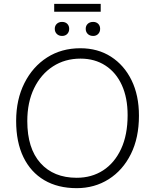

<svg xmlns="http://www.w3.org/2000/svg" viewBox="-20 -971 807 999"><path d="M379 8Q281 8 210.5 -33.5Q140 -75 102 -153Q64 -231 64 -342Q64 -453 107 -538.5Q150 -624 225 -672Q300 -720 398 -720Q489 -720 557.5 -676Q626 -632 664.5 -553.5Q703 -475 703 -369Q703 -254 661 -169.5Q619 -85 545.5 -38.5Q472 8 379 8ZM379 -46Q457 -46 516.5 -84.5Q576 -123 610 -196Q644 -269 644 -372Q644 -462 614 -528Q584 -594 528.5 -630Q473 -666 399 -666Q318 -666 255.5 -625.5Q193 -585 157.5 -512Q122 -439 122 -341Q122 -199 190.5 -122.5Q259 -46 379 -46ZM262 -910V-951H504V-910ZM303 -784Q286 -784 275.5 -794.5Q265 -805 265 -821Q265 -837 275.5 -847Q286 -857 303 -857Q320 -857 330 -847Q340 -837 340 -821Q340 -805 330 -794.5Q320 -784 303 -784ZM465 -784Q447 -784 436.5 -794.5Q426 -805 426 -821Q426 -837 436.5 -847Q447 -857 465 -857Q481 -857 491 -847Q501 -837 501 -821Q501 -805 491 -794.5Q481 -784 465 -784Z"/></svg>

Font: Livvic Light
Style: Regular
Weight: 300
Designer: Jacques Le Bailly, Baron von Fonthausen
Version: Version 1.001; ttfautohint (v1.8.2)